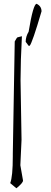

<svg xmlns="http://www.w3.org/2000/svg" viewBox="-20 -986 270 1018"><path d="M73.2 -788.1 96.2 -793.9 90.8 -670.9 88.9 -561 94.2 -245.1 87.9 -109.9 102.1 -28.8Q102.1 -16.1 66.9 12.2L34.2 -15.1Q47.9 -49.8 47.9 -157.2V-169.9L58.1 -766.1Q69.8 -788.1 73.2 -788.1ZM200.2 -925.8Q150.9 -757.8 137.2 -743.2H131.8L116.2 -764.2Q116.2 -792 131.8 -817.9Q156.2 -965.8 174.3 -965.8Q200.2 -953.1 200.2 -925.8Z"/></svg>

Font: Loved by the King
Style: Regular
Weight: 400
Designer: Kimberly Geswein
Foundry: Kimberly Geswein
Version: Version 1.002 2006